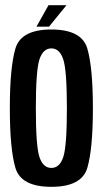

<svg xmlns="http://www.w3.org/2000/svg" viewBox="-20 -718 402 742"><path d="M178.5 4Q61 4 39.5 -69.5Q18 -143 18 -299.5Q18 -456.5 39.5 -530.2Q61 -604 178.5 -604Q296 -604 317.5 -530.2Q339 -456.5 339 -299.5Q339 -143 317.5 -69.5Q296 4 178.5 4ZM178.5 -69Q210.5 -69 224.5 -111Q238.5 -153 238.5 -299.5Q238.5 -446 224.5 -488.5Q210.5 -531 178.5 -531Q146.5 -531 132.5 -488.5Q118.5 -446 118.5 -299.5Q118.5 -153 132.5 -111Q146.5 -69 178.5 -69ZM121 -615 167.5 -698H237L169.5 -615Z"/></svg>

Font: Anybody Condensed Medium
Style: Regular
Weight: 500
Width: 3
Designer: Tyler Finck
Foundry: Etcetera Type Company
Version: Version 1.010; ttfautohint (v1.8.3) -l 8 -r 50 -G 200 -x 14 